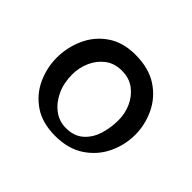

<svg xmlns="http://www.w3.org/2000/svg" viewBox="-94 -879 598 598"><g transform="rotate(45 205.0 -580.0)"><path d="M203 -402Q146 -402 108.5 -427.5Q71 -453 52.5 -493.5Q34 -534 34 -578Q34 -623 52.5 -664.5Q71 -706 108.5 -732Q146 -758 201 -758Q260 -758 299 -732.5Q338 -707 357.5 -666Q377 -625 377 -581Q377 -536 357.5 -495Q338 -454 299 -428Q260 -402 203 -402ZM209 -443Q245 -443 267 -462.5Q289 -482 298.5 -512.5Q308 -543 308 -576Q308 -606 296 -632.5Q284 -659 261.5 -676Q239 -693 206 -693Q174 -693 151.5 -676Q129 -659 117 -632Q105 -605 105 -575Q105 -538 118.5 -508.5Q132 -479 155.5 -461Q179 -443 209 -443Z"/></g></svg>

Font: Marhey Light
Style: Regular
Weight: 300
Designer: Nur Syamsi & Bustanul Arifin
Foundry: Namelatype
Version: Version 1.000